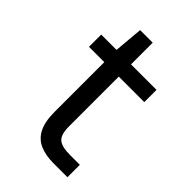

<svg xmlns="http://www.w3.org/2000/svg" viewBox="-196 -713 788 788"><g transform="rotate(45 198.5 -319.0)"><path d="M270 0Q225 0 192 -14Q159 -28 141.5 -61.5Q124 -95 124 -152V-441H35V-512H124L135 -638H208V-512H356V-441H208V-152Q208 -105 227 -88.5Q246 -72 294 -72H351V0Z"/></g></svg>

Font: DM Sans 12pt
Style: Regular
Weight: 400
Version: Version 4.004;gftools[0.9.30]